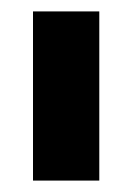

<svg xmlns="http://www.w3.org/2000/svg" viewBox="-20 -710 233 338"><path d="M154.8 -689.9V-392.1H38.1V-689.9Z"/></svg>

Font: D-DIN-PRO
Style: Bold
Weight: 700
Designer: Charles Nix
Foundry: Datto Inc.
Version: Version 1.000;hotconv 1.0.109;makeotfexe 2.5.65596